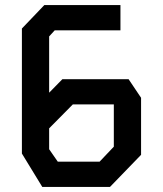

<svg xmlns="http://www.w3.org/2000/svg" viewBox="-20 -734 640 754"><path d="M154 -714 66 -622V-131L146 0H412L534 -126V-350L485 -423H225L173 -370V-591L195 -615H453V-714ZM173 -148V-230L266 -324H427V-158L371 -99H207Z"/></svg>

Font: Kode Mono SemiBold
Style: Regular
Weight: 600
Monospace: yes
Designer: Isa Ozler
Foundry: Kadena LLC
Version: Version 1.206;gftools[0.9.28]